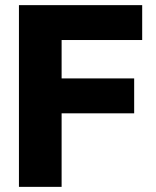

<svg xmlns="http://www.w3.org/2000/svg" viewBox="-20 -727 605 747"><path d="M53.7 -707H533.2V-571.3H219.7V-421.9H502V-286.1H219.7V0H53.7Z"/></svg>

Font: Pretendard ExtraBold
Style: Regular
Weight: 800
Designer: Base glyphs from Inter by Rasmus Andersson; Hangeul glyphs from Noto Sans CJK(Source Han Sans) by Jang Soo-young and Kan
Foundry: Kil Hyung-jin
Version: Version 1.309